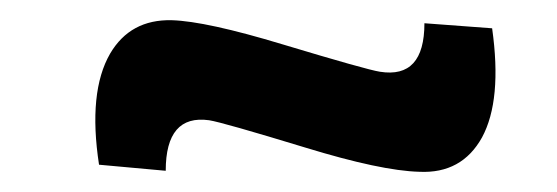

<svg xmlns="http://www.w3.org/2000/svg" viewBox="-20 -383 551 190"><path d="M78 -220Q67 -292 89 -330Q109 -364 150 -363Q184 -362 260 -339Q343 -314 356 -312Q400 -305 400 -360L467 -355Q477 -284 457 -247Q437 -211 395 -213Q357 -214 282 -237Q200 -262 187 -264Q144 -270 144 -214Z"/></svg>

Font: Taylor Sans Bold LRS
Style: Bold
Weight: 700
Italic angle: -8°
Designer: Natanael Gama
Version: Version 1.001 September 8, 2015